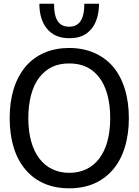

<svg xmlns="http://www.w3.org/2000/svg" viewBox="-20 -1001 748 1036"><path d="M435.1 -981C435.1 -894.5 406.7 -856.9 353.5 -856.9C298.3 -856.9 271.5 -894.5 271.5 -981H192.4C192.4 -925.8 206.1 -879.4 232.9 -846.7C261.2 -812 301.3 -794.9 353.5 -794.9C410.2 -794.9 444.8 -811 474.6 -846.7C500 -877.9 514.2 -924.8 514.2 -981ZM587.9 -643.6C532.7 -706.5 451.2 -742.2 353.5 -742.2C255.9 -742.2 175.8 -708 119.6 -643.6C61.5 -574.7 32.2 -481 32.2 -363.3C32.2 -244.6 62.5 -148.9 119.1 -84C175.8 -18.1 255.4 15.1 353.5 15.1C452.1 15.1 530.3 -18.1 587.9 -84C644.5 -148.4 675.3 -246.1 675.3 -363.3C675.3 -482.4 644 -578.6 587.9 -643.6ZM574.7 -363.3C574.7 -174.3 489.3 -68.4 354 -68.4C219.2 -68.4 132.8 -174.3 132.8 -363.3C132.8 -457 153.8 -534.2 192.4 -583.5C232.9 -634.8 283.7 -658.7 354 -658.7C422.9 -658.7 476.6 -633.8 515.1 -583.5C553.7 -534.2 574.7 -457.5 574.7 -363.3Z"/></svg>

Font: SG Kara
Style: Regular
Weight: 400
Designer: Damoon Khanjanzadeh
Version: Version 1.000